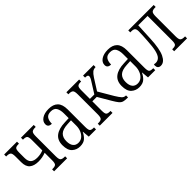

<svg xmlns="http://www.w3.org/2000/svg" viewBox="133 -1358 2180 2180"><g transform="rotate(-45 1223.5 -268.0)"><path d="M282 0V-32H294Q326 -32 340.5 -44Q355 -56 355 -106V-225Q328 -214 297.5 -208.5Q267 -203 237 -203Q167 -203 129 -234.5Q91 -266 91 -339V-428Q91 -479 75.5 -491.5Q60 -504 27 -504H16V-536H222V-504H211Q179 -504 165.5 -492Q152 -480 152 -430V-345Q152 -291 178.5 -267.5Q205 -244 258 -244Q311 -244 355 -263V-430Q355 -480 341.5 -492Q328 -504 296 -504H286V-536H491V-504H480Q447 -504 431.5 -491.5Q416 -479 416 -428V-108Q416 -57 431.5 -44.5Q447 -32 480 -32H491V0Z M692 10Q637 10 597.5 -25.5Q558 -61 558 -143Q558 -223 610.5 -263.5Q663 -304 761 -307L826 -310V-386Q826 -439 807 -473.5Q788 -508 735 -508Q686 -508 666 -479Q646 -450 646 -400Q589 -400 589 -448Q589 -491 630 -518.5Q671 -546 738 -546Q812 -546 850 -507.5Q888 -469 888 -388V-108Q888 -60 899.5 -46Q911 -32 945 -32H955V0H839L831 -86H828Q810 -46 779.5 -18Q749 10 692 10ZM708 -33Q745 -33 771.5 -55Q798 -77 812.5 -112.5Q827 -148 827 -187V-274L770 -271Q690 -267 656 -235Q622 -203 622 -143Q622 -89 644.5 -61Q667 -33 708 -33Z M1015 0V-32H1026Q1059 -32 1074.5 -44.5Q1090 -57 1090 -108V-428Q1090 -479 1074.5 -491.5Q1059 -504 1026 -504H1015V-536H1220V-504H1210Q1178 -504 1164.5 -491.5Q1151 -479 1151 -430V-294H1222L1295 -410Q1316 -442 1322 -456.5Q1328 -471 1328 -482Q1328 -493 1318.5 -498.5Q1309 -504 1283 -504V-536H1452V-504Q1421 -504 1400.5 -488Q1380 -472 1354 -432L1268 -296L1370 -122Q1400 -73 1419 -52.5Q1438 -32 1465 -32H1469V0H1458Q1420 0 1397 -7Q1374 -14 1355.5 -36.5Q1337 -59 1310 -105L1222 -255H1151V-106Q1151 -56 1164 -44Q1177 -32 1210 -32H1220V0Z M1643 10Q1588 10 1548.5 -25.5Q1509 -61 1509 -143Q1509 -223 1561.5 -263.5Q1614 -304 1712 -307L1777 -310V-386Q1777 -439 1758 -473.5Q1739 -508 1686 -508Q1637 -508 1617 -479Q1597 -450 1597 -400Q1540 -400 1540 -448Q1540 -491 1581 -518.5Q1622 -546 1689 -546Q1763 -546 1801 -507.5Q1839 -469 1839 -388V-108Q1839 -60 1850.5 -46Q1862 -32 1896 -32H1906V0H1790L1782 -86H1779Q1761 -46 1730.5 -18Q1700 10 1643 10ZM1659 -33Q1696 -33 1722.5 -55Q1749 -77 1763.5 -112.5Q1778 -148 1778 -187V-274L1721 -271Q1641 -267 1607 -235Q1573 -203 1573 -143Q1573 -89 1595.5 -61Q1618 -33 1659 -33Z M1988 10Q1964 10 1952 -3Q1940 -16 1940 -38Q1940 -43 1940.5 -48Q1941 -53 1942 -57Q1957 -54 1969 -54Q2002 -54 2025 -76.5Q2048 -99 2061 -152.5Q2074 -206 2079 -298Q2082 -339 2084 -381.5Q2086 -424 2086 -444Q2086 -478 2073 -491Q2060 -504 2027 -504H2009V-536H2417V-504H2406Q2372 -504 2356.5 -491Q2341 -478 2341 -428V-108Q2341 -58 2356.5 -45Q2372 -32 2406 -32H2417V0H2210V-32H2221Q2253 -32 2266.5 -44Q2280 -56 2280 -106V-497H2130L2120 -292Q2113 -134 2078 -62Q2043 10 1988 10Z"/></g></svg>

Font: Noto Serif Condensed Light
Style: Regular
Weight: 300
Width: 3
Designer: Monotype Design Team
Foundry: Monotype Imaging Inc.
Version: Version 2.013